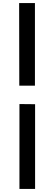

<svg xmlns="http://www.w3.org/2000/svg" viewBox="-20 -897 359 1264"><path d="M108 -212V347H211V-211ZM107 -333H210V-877H106Z"/></svg>

Font: GenEiGothic-pro-Regular
Style: Bold
Weight: 700
Designer: Ryoko NISHIZUKA (kana & ideographs); Paul D. Hunt (Latin, Greek & Cyrillic); Wenlong ZHANG (bopomofo); Sandoll Communica
Foundry: Adobe Systems Incorporated; o_tamon
Version: Version 1.000.140830